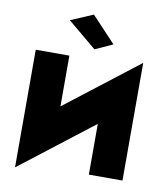

<svg xmlns="http://www.w3.org/2000/svg" viewBox="-105 -1060 1014 1181"><g transform="rotate(10 402.5 -470.0)"><path d="M245 -915 385 -975 535 -815 425 -765ZM280 -700V-383L735 -735V0H525V-317L70 35V-700Z"/></g></svg>

Font: Jost* Black
Style: Regular
Weight: 900
Version: Version 3.7